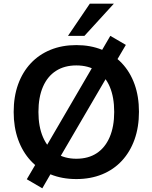

<svg xmlns="http://www.w3.org/2000/svg" viewBox="-20 -959 825 1039"><path d="M393 10Q316 10 253.5 -15.5Q191 -41 146.5 -89Q102 -137 78 -204Q54 -271 54 -353Q54 -436 78 -502.5Q102 -569 146.5 -616.5Q191 -664 253.5 -689.5Q316 -715 393 -715Q470 -715 532.5 -689.5Q595 -664 639.5 -617Q684 -570 708 -503.5Q732 -437 732 -354Q732 -271 708 -204Q684 -137 639.5 -89Q595 -41 532.5 -15.5Q470 10 393 10ZM393 -100Q458 -100 503.5 -130Q549 -160 573.5 -217Q598 -274 598 -353Q598 -433 574 -489.5Q550 -546 504 -575.5Q458 -605 393 -605Q329 -605 283 -575.5Q237 -546 212.5 -489.5Q188 -433 188 -353Q188 -274 212.5 -217Q237 -160 283 -130Q329 -100 393 -100ZM209 60 125 11 189 -98 225 -158 488 -609 514 -657 577 -765 661 -716 597 -607 561 -547 298 -97 272 -49ZM348 -765 466 -939H596L437 -765Z"/></svg>

Font: Nunito Sans 12pt ExtraLight
Style: Regular
Weight: 200
Designer: Vernon Adams
Foundry: Vernon Adams
Version: Version 3.101;gftools[0.9.27]